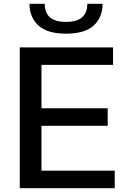

<svg xmlns="http://www.w3.org/2000/svg" viewBox="-20 -989 669 1009"><path d="M327 -812Q228 -812 181.5 -855.5Q135 -899 135 -969H215Q215 -923 242 -898.5Q269 -874 327 -874Q385 -874 412 -898.5Q439 -923 439 -969H519Q519 -898 472.5 -855Q426 -812 327 -812ZM84 -740H574V-648H198V-420H546V-328H198V-92H583V0H84Z"/></svg>

Font: Encode Sans Normal
Style: Medium
Weight: 500
Designer: Pablo Impallari, Andres Torresi
Foundry: Pablo Impallari, Andres Torresi
Version: Version 1.000; ttfautohint (v1.00) -l 8 -r 50 -G 200 -x 14 -